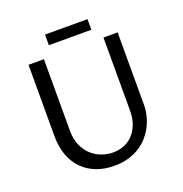

<svg xmlns="http://www.w3.org/2000/svg" viewBox="-149 -979 1066 1120"><g transform="rotate(-20 384.0 -419.0)"><path d="M197.3 -715.3V-271Q197.3 -217.8 214.8 -179Q232.4 -140.1 260.5 -115Q288.6 -89.8 323.2 -77.9Q357.9 -65.9 392.6 -65.9Q427.7 -65.9 459.5 -78.4Q491.2 -90.8 514.9 -115.5Q538.6 -140.1 552.7 -177Q566.9 -213.9 566.9 -263.2V-715.3H654.8V-264.2Q654.8 -234.4 647.5 -202.4Q640.1 -170.4 625.2 -140.1Q610.4 -109.9 587.4 -82.5Q564.5 -55.2 533.2 -34.7Q502 -14.2 461.9 -2.2Q421.9 9.8 372.6 9.8Q312.5 9.8 262.7 -9Q212.9 -27.8 177 -63.7Q141.1 -99.6 121.3 -152.1Q101.6 -204.6 101.6 -271.5V-715.3ZM252.4 -848.1H516.1V-782.2H252.4Z"/></g></svg>

Font: Proza Libre
Style: Regular
Weight: 400
Designer: Jasper de Waard
Foundry: Jasper de Waard
Version: Version 1.001; ttfautohint (v1.4.1.8-43bc)